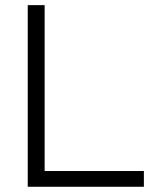

<svg xmlns="http://www.w3.org/2000/svg" viewBox="-20 -713 626 733"><path d="M85.9 0V-693.4H150.4V-60.1H529.3V0Z"/></svg>

Font: Cascadia Mono PL Light
Style: Regular
Weight: 300
Monospace: yes
Designer: Aaron Bell
Foundry: Saja Typeworks
Version: Version 2404.023; ttfautohint (v1.8.4)